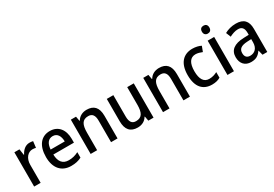

<svg xmlns="http://www.w3.org/2000/svg" viewBox="39 -1674 3733 2614"><g transform="rotate(-30 1905.5 -367.5)"><path d="M316 -549C252 -549 203 -503 174 -445H169L155 -539H75V0H177V-282C177 -386 237 -451 307 -451C326 -451 345 -448 360 -444L372 -543C355 -547 334 -549 316 -549Z M635 -549C500 -549 415 -447 415 -266C415 -92 505 10 655 10C722 10 769 -1 818 -26V-112C767 -86 722 -74 664 -74C571 -74 522 -133 519 -247H843V-307C843 -452 767 -549 635 -549ZM636 -469C708 -469 742 -408 743 -324H521C528 -419 568 -469 636 -469Z M1214 -549C1150 -549 1094 -521 1063 -467H1057L1044 -539H963V0H1065V-273C1065 -400 1096 -463 1190 -463C1255 -463 1284 -421 1284 -338V0H1386V-355C1386 -489 1325 -549 1214 -549Z M1952 -539H1849V-263C1849 -141 1819 -77 1723 -77C1660 -77 1631 -118 1631 -205V-539H1528V-187C1528 -56 1586 10 1701 10C1763 10 1820 -16 1851 -71H1857L1870 0H1952Z M2352 -549C2288 -549 2232 -521 2201 -467H2195L2182 -539H2101V0H2203V-273C2203 -400 2234 -463 2328 -463C2393 -463 2422 -421 2422 -338V0H2524V-355C2524 -489 2463 -549 2352 -549Z M2870 10C2923 10 2966 -1 3001 -22V-110C2964 -90 2923 -77 2875 -77C2792 -77 2749 -142 2749 -268C2749 -396 2792 -462 2877 -462C2911 -462 2948 -450 2980 -437L3011 -519C2977 -537 2928 -549 2876 -549C2735 -549 2643 -456 2643 -267C2643 -78 2731 10 2870 10Z M3166 -745C3131 -745 3107 -726 3107 -683C3107 -641 3132 -621 3166 -621C3199 -621 3224 -641 3224 -683C3224 -726 3200 -745 3166 -745ZM3216 -539H3114V0H3216Z M3560 -549C3492 -549 3430 -531 3383 -504L3413 -429C3457 -451 3502 -468 3548 -468C3606 -468 3638 -437 3638 -358V-329L3557 -326C3407 -321 3331 -262 3331 -153C3331 -51 3390 10 3483 10C3561 10 3603 -17 3643 -75H3646L3665 0H3740V-364C3740 -488 3682 -549 3560 -549ZM3575 -258 3638 -261V-211C3638 -119 3586 -71 3515 -71C3467 -71 3436 -97 3436 -155C3436 -219 3473 -253 3575 -258Z"/></g></svg>

Font: Noto Sans Khmer UI SemiCondensed Medium
Style: Regular
Weight: 500
Width: 4
Designer: Danh Hong and the Monotype Design Team
Foundry: Monotype Imaging Inc.
Version: Version 2.002